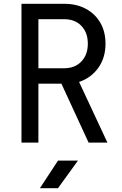

<svg xmlns="http://www.w3.org/2000/svg" viewBox="-20 -750 640 1010"><path d="M93 0V-730H318Q383 -730 432 -703.5Q481 -677 508 -630Q535 -583 535 -520Q535 -446 497 -393Q459 -340 396 -319L545 0H446L303 -310H182V0ZM182 -391H318Q374 -391 408 -426.5Q442 -462 442 -520Q442 -579 408 -614Q374 -649 318 -649H182ZM190 240 285 95H390L285 240Z"/></svg>

Font: JetBrainsMono NFM
Style: Regular
Weight: 400
Monospace: yes
Designer: Philipp Nurullin, Konstantin Bulenkov
Foundry: JetBrains
Version: Version 2.304; ttfautohint (v1.8.4.7-5d5b);Nerd Fonts 3.3.0